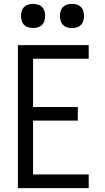

<svg xmlns="http://www.w3.org/2000/svg" viewBox="-20 -967 540 987"><path d="M72 0V-735H436V-665H150V-417H380V-347H150V-70H436V0ZM350 -823Q338 -823 325.5 -826.5Q313 -830 304 -839Q295 -848 291.5 -860.5Q288 -873 288 -885Q288 -897 291.5 -909.5Q295 -922 304 -931Q313 -940 325.5 -943.5Q338 -947 350 -947Q362 -947 374.5 -943.5Q387 -940 396 -931Q405 -922 408.5 -909.5Q412 -897 412 -885Q412 -873 408.5 -860.5Q405 -848 396 -839Q387 -830 374.5 -826.5Q362 -823 350 -823ZM150 -823Q138 -823 125.5 -826.5Q113 -830 104 -839Q95 -848 91.5 -860.5Q88 -873 88 -885Q88 -897 91.5 -909.5Q95 -922 104 -931Q113 -940 125.5 -943.5Q138 -947 150 -947Q162 -947 174.5 -943.5Q187 -940 196 -931Q205 -922 208.5 -909.5Q212 -897 212 -885Q212 -873 208.5 -860.5Q205 -848 196 -839Q187 -830 174.5 -826.5Q162 -823 150 -823Z"/></svg>

Font: Iosevka Term Curly
Style: Regular
Weight: 400
Designer: Belleve Invis
Foundry: Belleve Invis
Version: Version 32.3.0